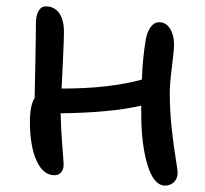

<svg xmlns="http://www.w3.org/2000/svg" viewBox="-20 -537 640 598"><path d="M149.9 8.8Q114.3 8.8 93.8 -36.6Q73.2 -82 73.2 -157.2Q73.2 -209 87.9 -231.9Q88.4 -261.7 90.1 -344.2Q91.8 -426.8 91.8 -463.9Q91.8 -487.8 99.9 -502.4Q107.9 -517.1 123 -517.1Q148.9 -517.1 164.1 -496.6Q179.2 -476.1 179.2 -436Q179.2 -412.6 176 -348.4Q172.9 -284.2 171.9 -261.2H174.8Q319.8 -261.2 421.9 -289.1Q424.3 -357.4 434.1 -414.1Q438 -437 449 -452.4Q460 -467.8 476.1 -467.8Q497.1 -467.8 509.5 -447.8Q522 -427.7 522 -398.9Q522 -378.9 515.4 -328.1Q508.8 -277.3 508.8 -248Q508.8 -191.4 514.9 -136Q521 -80.6 527.1 -44.4Q533.2 -8.3 533.2 2Q533.2 19 522 30Q510.7 41 494.1 41Q459 41 439.5 -22.9Q419.9 -86.9 419.9 -184.1V-208Q324.7 -186 168.9 -184.1Q169.4 -142.1 173.8 -86.9Q178.2 -31.7 178.2 -23.9Q178.2 -9.3 170.4 -0.2Q162.6 8.8 149.9 8.8Z"/></svg>

Font: Shantell Sans Irregular Bouncy
Style: Regular
Weight: 400
Designer: Stephen Nixon, Anya Danilova, Shantell Martin
Foundry: Arrow Type
Version: Version 1.006;[9816181b4]